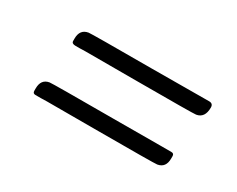

<svg xmlns="http://www.w3.org/2000/svg" viewBox="-46 -565 677 548"><g transform="rotate(30 292.5 -291.0)"><path d="M101.6 -362.3V-370.1Q101.6 -400.4 127.9 -404.8Q136.7 -406.2 333.5 -406.2L523.9 -407.2Q537.1 -407.2 537.1 -394Q537.1 -359.9 510.7 -355.5Q501.5 -354 310.1 -354H147.9L128.4 -353.5H114.3Q101.6 -353.5 101.6 -362.3ZM511.7 -219.2V-211.4Q511.7 -181.2 485.8 -176.8Q477.1 -175.3 280.3 -175.3H123L103.5 -174.8H85.4Q76.7 -174.8 76.7 -183.6V-191.4Q76.7 -221.7 102.5 -226.1Q111.3 -227.5 313.5 -227.5L465.3 -228H502.9Q511.7 -228 511.7 -219.2Z"/></g></svg>

Font: Averia Sans Libre Light
Style: Italic
Weight: 300
Italic angle: -8.5°
Version: Version 1.002